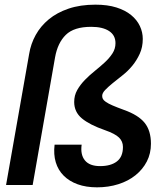

<svg xmlns="http://www.w3.org/2000/svg" viewBox="-20 -793 722 823"><path d="M105 -562Q112 -605 133 -643Q154 -681 189 -710Q224 -739 274 -756Q324 -773 389 -773Q441 -773 479 -761Q517 -749 542 -728.5Q567 -708 579.5 -681.5Q592 -655 592 -626Q592 -591 579 -562.5Q566 -534 547 -511Q528 -488 505 -470Q482 -452 463 -436.5Q444 -421 431 -407.5Q418 -394 418 -382Q418 -375 421 -369Q424 -363 434 -356Q444 -349 462.5 -341Q481 -333 511 -322Q573 -300 600 -266.5Q627 -233 627 -177Q627 -135 609.5 -101Q592 -67 561 -42Q530 -17 487.5 -3.5Q445 10 396 10Q349 10 313 -3Q277 -16 253 -40Q229 -64 219 -97.5Q209 -131 214 -173H330Q324 -130 344 -105.5Q364 -81 409 -81Q455 -81 481 -101Q507 -121 507 -163Q507 -187 490 -203.5Q473 -220 430 -235Q364 -258 331 -285.5Q298 -313 298 -356Q298 -384 311 -407Q324 -430 344 -450.5Q364 -471 386.5 -489Q409 -507 429 -525.5Q449 -544 462 -564Q475 -584 475 -608Q475 -642 447.5 -660Q420 -678 371 -678Q297 -678 262 -643.5Q227 -609 216 -547L120 0H6Z"/></svg>

Font: SVN-Poppins Medium
Style: Italic
Weight: 500
Italic angle: -10°
Designer: Ninad Kale (Devanagari), Jonny Pinhorn (Latin)
Foundry: Indian Type Foundry
Version: Version 3.002 2017; ttfautohint (v1.8.3)